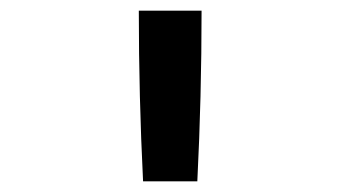

<svg xmlns="http://www.w3.org/2000/svg" viewBox="-20 -792 640 361"><path d="M249 -451Q245 -531 243 -611Q241 -691 241 -772H359Q359 -691 357 -611Q355 -531 351 -451Z"/></svg>

Font: Iosevka Slab Semibold Extended
Style: Regular
Weight: 600
Width: 7
Monospace: yes
Designer: Belleve Invis
Foundry: Belleve Invis
Version: Version 11.1.0; ttfautohint (v1.8.3)